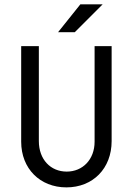

<svg xmlns="http://www.w3.org/2000/svg" viewBox="-20 -832 596 861"><path d="M240.3 -687.5H315.3L440.3 -812.5H340.3ZM277.8 8.3C396.5 8.3 480.6 -76.4 480.6 -199.3V-625H404.2V-196.5C404.2 -116.7 350.7 -62.5 279.2 -62.5C206.9 -62.5 154.2 -116.7 154.2 -199.3V-625H75V-196.5C75 -75.7 159.7 8.3 277.8 8.3Z"/></svg>

Font: Afacad
Style: Regular
Weight: 400
Designer: Kristian Moeller
Foundry: Dicotype
Version: Version 1.000